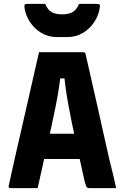

<svg xmlns="http://www.w3.org/2000/svg" viewBox="-20 -969 640 989"><path d="M149 -280H301Q318 -280 334.5 -280Q351 -280 367 -280L404 -289L435 -150H158Q155 -150 152.5 -151.5Q150 -153 148.5 -155.5Q147 -158 147 -161ZM174 0Q140 0 104 0Q68 0 33 0Q31 0 28.5 -1Q26 -2 25 -5Q24 -8 25 -13Q29 -31 38 -72Q47 -113 59.5 -168Q72 -223 86.5 -286Q101 -349 115.5 -412.5Q130 -476 143 -533.5Q156 -591 166 -634.5Q176 -678 181 -700Q244 -700 300 -700Q356 -700 409 -700Q413 -700 415.5 -698.5Q418 -697 419.5 -695Q421 -693 421 -689Q433 -636 447 -575.5Q461 -515 476 -447.5Q491 -380 507.5 -306.5Q524 -233 542 -153Q551 -116 560.5 -78Q570 -40 578 0Q542 0 507.5 0Q473 0 441 0Q435 0 430.5 -2Q426 -4 423 -11.5Q420 -19 416 -35Q395 -129 379 -201.5Q363 -274 351.5 -329.5Q340 -385 332 -429.5Q324 -474 318.5 -513Q313 -552 309 -590L341 -565H261L293 -590Q289 -552 283 -513Q277 -474 268 -428Q259 -382 246 -322.5Q233 -263 215 -184Q197 -105 174 0ZM387 -949Q410 -949 433.5 -949Q457 -949 480 -949Q490 -949 493 -945.5Q496 -942 494 -930Q489 -892 466.5 -857Q444 -822 408 -800Q372 -778 327 -778H273Q228 -778 192 -800Q156 -822 133.5 -857Q111 -892 106 -930Q105 -942 107.5 -945.5Q110 -949 120 -949Q143 -949 166.5 -949Q190 -949 213 -949Q225 -919 245.5 -907Q266 -895 300 -895Q334 -895 354.5 -907Q375 -919 387 -949Z"/></svg>

Font: Recursive Monospace ExtraBold
Style: Regular
Weight: 800
Version: Version 1.047